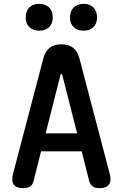

<svg xmlns="http://www.w3.org/2000/svg" viewBox="-20 -971 640 1001"><path d="M218 -276H382L305 -579Q303 -586 300 -586Q297 -586 295 -579ZM445 -27 406 -182H194L155 -27Q150 -8 137.5 1Q125 10 101 10Q66 10 52 -8.5Q38 -27 48 -65L206 -667Q216 -704 239 -722Q262 -740 300 -740Q338 -740 361 -722Q384 -704 394 -667L552 -65Q562 -27 547.5 -8.5Q533 10 499 10Q475 10 462.5 0.5Q450 -9 445 -27ZM416 -811Q383 -811 364 -829.5Q345 -848 345 -880Q345 -913 364 -932Q383 -951 416 -951Q448 -951 467 -932Q486 -913 486 -880Q486 -848 467 -829.5Q448 -811 416 -811ZM184 -811Q152 -811 133 -829.5Q114 -848 114 -880Q114 -913 133 -932Q152 -951 184 -951Q217 -951 236 -932Q255 -913 255 -880Q255 -848 236 -829.5Q217 -811 184 -811Z"/></svg>

Font: Maple Mono SemiBold
Style: Regular
Weight: 600
Monospace: yes
Designer: subframe7536
Version: Version 7.000